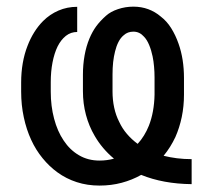

<svg xmlns="http://www.w3.org/2000/svg" viewBox="-20 -559 640 589"><path d="M567.9 5.9V-70.8Q544.4 -70.8 522.9 -73.5Q501.5 -76.2 481.9 -81.1Q492.7 -94.2 501.7 -108.6Q510.7 -123 518.1 -138.7Q530.8 -167.5 537.6 -200.2Q544.4 -232.9 544.4 -268.6V-319.8Q544.4 -348.1 540.3 -374.8Q536.1 -401.4 527.8 -424.8Q518.6 -451.2 505.1 -472.7Q491.7 -494.1 473.1 -508.3Q456.1 -522.9 434.8 -530.8Q413.6 -538.6 389.2 -538.6Q364.7 -538.6 342 -531Q319.3 -523.4 305.2 -510.7Q287.1 -494.6 275.1 -478.3Q263.2 -461.9 254.4 -440.9Q244.6 -417.5 239.5 -389.2Q234.4 -360.8 234.4 -330.1V-279.3Q234.4 -241.2 243.7 -206.5Q252.9 -171.9 270.5 -142.1Q281.7 -122.6 296.6 -105Q311.5 -87.4 329.6 -72.3Q318.8 -69.3 307.9 -67.9Q296.9 -66.4 285.2 -66.4Q250 -66.4 222.2 -82.8Q194.3 -99.1 175.3 -127.9Q156.2 -156.2 146 -194.8Q135.7 -233.4 135.7 -277.8V-307.1Q135.7 -339.4 141.1 -367.4Q146.5 -395.5 156.7 -416.5Q167 -437 182.1 -449Q197.3 -460.9 216.8 -460.9V-538.1Q186 -538.1 159.4 -526.6Q132.8 -515.1 112.3 -494.6Q97.2 -479.5 85 -460Q72.8 -440.4 64.5 -418.5Q54.7 -393.6 49.8 -365.2Q44.9 -336.9 44.9 -306.2V-277.8Q44.9 -236.8 53 -199.2Q61 -161.6 75.7 -129.9Q89.8 -99.1 110.6 -73.7Q131.3 -48.3 156.2 -30.3Q183.1 -10.7 215.6 -0.2Q248 10.3 285.2 10.3Q321.3 10.3 353.3 1.7Q385.3 -6.8 413.1 -22.5Q446.8 -8.8 485.4 -1.7Q523.9 5.4 567.9 5.9ZM325.2 -278.3V-331.1Q325.2 -350.6 327.1 -368.4Q329.1 -386.2 333 -401.4Q336.9 -417.5 343.5 -430.4Q350.1 -443.4 359.9 -451.2Q365.7 -456.5 373 -459.2Q380.4 -461.9 389.2 -461.9Q398.9 -461.9 407 -458Q415 -454.1 421.4 -446.8Q430.7 -437.5 437.5 -421.1Q444.3 -404.8 448.2 -385.7Q451.2 -371.1 452.6 -354.7Q454.1 -338.4 454.1 -321.3V-268.6Q453.6 -242.2 449.2 -218Q444.8 -193.8 436.5 -172.9Q430.2 -157.2 421.6 -143.3Q413.1 -129.4 402.3 -117.7Q383.8 -131.3 369.4 -148.2Q355 -165 345.7 -185.1Q335.4 -205.1 330.3 -228.8Q325.2 -252.4 325.2 -278.3Z"/></svg>

Font: RobotoMono Nerd Font
Style: Regular
Weight: 400
Monospace: yes
Designer: Google
Version: Version 3.000;Nerd Fonts 3.2.1